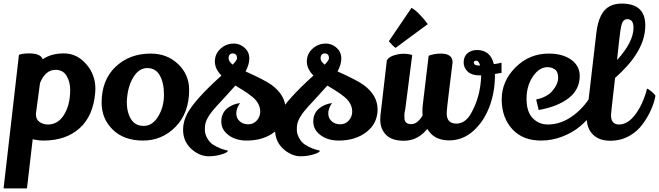

<svg xmlns="http://www.w3.org/2000/svg" viewBox="-20 -781 3690 1075"><path d="M143 -482Q208 -482 219 -449Q266 -482 338 -482Q410 -482 462 -423Q514 -364 514 -285Q514 -274 513 -262Q502 -131 425 -62.5Q348 6 224 6Q196 6 163 -1L131 274H0Q64 -277 86 -474Q107 -482 143 -482ZM373 -278Q373 -322 353 -356Q333 -390 291 -390Q234 -390 204 -316Q184 -168 181 -144Q180 -114 200 -99Q220 -84 249 -84Q300 -84 333 -130Q373 -187 373 -278Z M824 -481Q916 -481 977.5 -422Q1039 -363 1039 -278Q1039 -149 963.5 -71.5Q888 6 781 6Q674 6 611.5 -55Q549 -116 549 -206Q549 -332 626 -406Q704 -481 824 -481ZM690 -210Q690 -152 713.5 -114Q737 -76 785 -76Q833 -76 865.5 -129Q898 -182 898 -250Q898 -318 875 -358Q852 -400 804.5 -400Q757 -400 725 -346Q693 -292 690 -210Z M1500 -306Q1579 -248 1579 -169Q1579 -90 1517 -42Q1455 6 1361 6Q1300 6 1259.5 -24.5Q1219 -55 1219 -100Q1219 -145 1249 -171.5Q1279 -198 1324 -204Q1303 -174 1303 -146.5Q1303 -119 1322 -102Q1341 -85 1370 -85Q1399 -85 1418 -106.5Q1437 -128 1437 -156Q1437 -202 1394 -238Q1368 -259 1338 -277.5Q1308 -296 1306 -297Q1302 -300 1298 -302Q1280 -281 1246 -244.5Q1212 -208 1192 -186Q1136 -125 1129 -84Q1127 -76 1127 -53.5Q1127 -31 1140.5 -7Q1154 17 1173 29Q1192 41 1210.5 48.5Q1229 56 1242.5 59Q1256 62 1256 63Q1256 70 1234 79Q1193 94 1148.5 94Q1104 94 1062 62Q1005 18 1005 -55Q1005 -100 1028 -144Q1069 -222 1220 -358Q1183 -395 1183 -437Q1183 -479 1214.5 -508Q1246 -537 1289 -537Q1328 -537 1357 -506Q1376 -485 1376 -453Q1376 -421 1355 -381Q1462 -333 1500 -306ZM1283 -419Q1307 -444 1307 -455Q1307 -480 1285 -482Q1260 -482 1260 -454Q1260 -437 1283 -419Z M2015 -306Q2094 -248 2094 -169Q2094 -90 2032 -42Q1970 6 1876 6Q1815 6 1774.5 -24.5Q1734 -55 1734 -100Q1734 -145 1764 -171.5Q1794 -198 1839 -204Q1818 -174 1818 -146.5Q1818 -119 1837 -102Q1856 -85 1885 -85Q1914 -85 1933 -106.5Q1952 -128 1952 -156Q1952 -202 1909 -238Q1883 -259 1853 -277.5Q1823 -296 1821 -297Q1817 -300 1813 -302Q1795 -281 1761 -244.5Q1727 -208 1707 -186Q1651 -125 1644 -84Q1642 -76 1642 -53.5Q1642 -31 1655.5 -7Q1669 17 1688 29Q1707 41 1725.5 48.5Q1744 56 1757.5 59Q1771 62 1771 63Q1771 70 1749 79Q1708 94 1663.5 94Q1619 94 1577 62Q1520 18 1520 -55Q1520 -100 1543 -144Q1584 -222 1735 -358Q1698 -395 1698 -437Q1698 -479 1729.5 -508Q1761 -537 1804 -537Q1843 -537 1872 -506Q1891 -485 1891 -453Q1891 -421 1870 -381Q1977 -333 2015 -306ZM1798 -419Q1822 -444 1822 -455Q1822 -480 1800 -482Q1775 -482 1775 -454Q1775 -437 1798 -419Z M2157 -550 2284 -737Q2304 -727 2331 -698.5Q2358 -670 2375 -646L2195 -513Q2183 -520 2157 -550ZM2288 -473Q2249 -172 2249 -169Q2244 -149 2244 -135.5Q2244 -122 2245 -112Q2250 -86 2282.5 -86Q2315 -86 2342.5 -128.5Q2370 -171 2384 -225Q2391 -221 2406 -201Q2421 -181 2424 -171Q2404 -91 2357 -42Q2308 7 2241 7Q2174 7 2141.5 -26Q2109 -59 2109 -111Q2109 -122 2110 -134L2146 -443Q2156 -461 2184 -470.5Q2212 -480 2239.5 -480Q2267 -480 2288 -473Z M2345 -158Q2345 -171 2346 -184L2380 -469Q2412 -481 2448 -481Q2514 -481 2514 -432Q2514 -430 2497.5 -298.5Q2481 -167 2481 -146Q2481 -89 2536 -89Q2583 -89 2615 -142Q2671 -238 2674 -359H2665Q2623 -359 2601 -378Q2576 -400 2576 -431Q2576 -462 2595 -481Q2618 -501 2650 -501Q2726 -501 2745 -422Q2775 -426 2788 -430V-373L2751 -367V-350Q2750 -260 2718.5 -179Q2687 -98 2628.5 -46.5Q2570 5 2495 5Q2420 5 2382.5 -44.5Q2345 -94 2345 -158ZM2633 -431Q2633 -414 2662 -414Q2665 -414 2668 -414Q2661 -441 2647 -441Q2633 -441 2633 -431Z M3046 -405Q2999 -405 2963.5 -352.5Q2928 -300 2928 -227.5Q2928 -155 2962.5 -119.5Q2997 -84 3048 -84Q3123 -84 3192 -136Q3261 -188 3304 -272Q3326 -251 3344 -220Q3311 -145 3227 -73Q3185 -38 3127.5 -16Q3070 6 3009 6Q2909 6 2851 -55Q2789 -121 2789 -224Q2789 -327 2866.5 -404Q2944 -481 3052 -481Q3129 -481 3177 -447.5Q3225 -414 3226 -357Q3226 -280 3164.5 -232Q3103 -184 2996 -165L2982 -224Q3044 -237 3074.5 -274Q3105 -311 3105 -345.5Q3105 -380 3086.5 -392.5Q3068 -405 3046 -405Z M3265 -122Q3265 -138 3319 -597Q3333 -715 3394 -746Q3422 -761 3461 -761Q3593 -761 3593 -639Q3593 -629 3592 -618Q3582 -484 3424 -345Q3419 -296 3413 -250Q3401 -147 3401 -136Q3401 -84 3446 -84Q3495 -84 3537.5 -140.5Q3580 -197 3603 -285Q3612 -282 3628 -268.5Q3644 -255 3650 -245Q3634 -162 3578 -86Q3550 -47 3507 -22Q3458 7 3396.5 7Q3335 7 3300 -27.5Q3265 -62 3265 -122ZM3435 -445Q3527 -546 3527 -626Q3527 -674 3491 -674Q3468 -672 3460.5 -644Q3453 -616 3446.5 -553Q3440 -490 3438 -475Z"/></svg>

Font: Lily Script One
Style: Regular
Weight: 400
Designer: Julia Petretta
Foundry: Julia Petretta
Version: Version 1.002;PS 001.001;hotconv 1.0.70;makeotf.lib2.5.58329